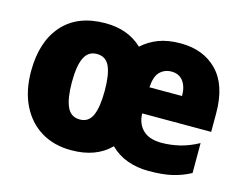

<svg xmlns="http://www.w3.org/2000/svg" viewBox="-83 -694 1068 836"><g transform="rotate(15 450.5 -276.5)"><path d="M637 -563Q740 -563 802 -499Q864 -435 864 -309V-225H553Q554 -179 582.5 -151Q611 -123 667 -123Q706 -123 747 -132.5Q788 -142 832 -166V-31Q793 -10 750 0Q707 10 644 10Q592 10 548 -6Q504 -22 471 -55Q407 10 295 10Q217 10 159.5 -25Q102 -60 70 -124.5Q38 -189 38 -278Q38 -411 105.5 -487Q173 -563 298 -563Q400 -563 464 -502Q496 -531 537.5 -547Q579 -563 637 -563ZM630 -434Q599 -434 578 -413.5Q557 -393 554 -343H701Q701 -385 682.5 -409.5Q664 -434 630 -434ZM296 -424Q257 -424 239.5 -387.5Q222 -351 222 -277Q222 -205 239 -167Q256 -129 297 -129Q337 -129 353.5 -167Q370 -205 370 -278Q370 -350 353.5 -387Q337 -424 296 -424Z"/></g></svg>

Font: Noto Sans Khmer UI SemiCondensed Black
Style: Regular
Weight: 900
Width: 4
Designer: Danh Hong and the Monotype Design Team
Foundry: Monotype Imaging Inc.
Version: Version 2.002; ttfautohint (v1.8.4.7-5d5b)